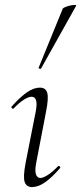

<svg xmlns="http://www.w3.org/2000/svg" viewBox="-20 -751 329 780"><path d="M110 9Q88 9 80.5 -11Q73 -31 84 -89L125 -297Q137 -358 108 -358Q96 -358 77 -346Q58 -334 36 -311Q33 -307 28.5 -311.5Q24 -316 28 -319Q62 -357 89.5 -376Q117 -395 142 -395Q166 -395 172 -373.5Q178 -352 167 -297L127 -89Q121 -58 126 -43Q131 -28 144 -28Q155 -28 174 -40Q193 -52 215 -75Q219 -79 223 -74.5Q227 -70 223 -67Q190 -29 162.5 -10Q135 9 110 9ZM147 -473Q146 -470 140.5 -472Q135 -474 137 -476L235 -716Q237 -719 245.5 -722.5Q254 -726 265 -728.5Q276 -731 283.5 -731Q291 -731 289 -727Z"/></svg>

Font: Cormorant Infant Light
Style: Italic
Weight: 300
Italic angle: -10°
Designer: Christian Thalmann (Catharsis Fonts)
Foundry: Catharsis Fonts
Version: Version 4.001